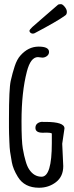

<svg xmlns="http://www.w3.org/2000/svg" viewBox="-20 -882 352 910"><path d="M22.5 0ZM255.9 -860.4Q261.7 -862.3 269 -862.3Q276.4 -862.3 286.6 -849.9Q296.9 -837.4 296.9 -825.7Q296.9 -814 289.6 -809.1Q251.5 -781.2 144 -724.6Q140.1 -722.7 134.8 -722.7Q129.4 -722.7 124.5 -726.6Q119.6 -730.5 119.6 -735.8Q119.6 -741.2 133.5 -754.2Q147.5 -767.1 196.5 -809.1Q245.6 -851.1 255.9 -860.4ZM274.9 -200.7 279.8 -94.7Q279.8 -45.4 245.4 -18.8Q210.9 7.8 165 7.8Q95.7 7.8 64.5 -43.9Q42 -80.6 36.1 -113Q30.3 -145.5 27.8 -163.1Q25.4 -180.7 24.4 -210.4Q22.5 -252 22.5 -277.3V-320.3Q22.5 -461.4 30.8 -498.8Q39.1 -536.1 49.8 -568.4Q60.5 -600.6 76.2 -618.2Q113.8 -661.1 163.1 -661.1Q212.4 -661.1 212.4 -635.7Q212.4 -624 202.6 -616.5Q192.9 -608.9 180.7 -608.9L159.7 -611.3Q125 -611.3 107.4 -543Q82 -445.3 82 -307.1Q82 -212.9 88.1 -177.5Q94.2 -142.1 101.6 -118.2Q108.4 -93.8 118.2 -79.1Q141.1 -44.4 177.2 -44.4Q225.6 -44.4 225.6 -203.6V-249.5Q218.3 -253.4 202.1 -253.4L182.6 -252.9Q147.9 -252.9 147.9 -275.9Q147.9 -290 158 -297.4Q168 -304.7 182.1 -304.7V-304.2H195.8Q285.6 -304.2 285.6 -273.4Z"/></svg>

Font: Amatic
Style: Bold
Weight: 700
Width: 3
Version: Version 2.000; ttfautohint (v0.92-dirty) -l 8 -r 50 -G 50 -x